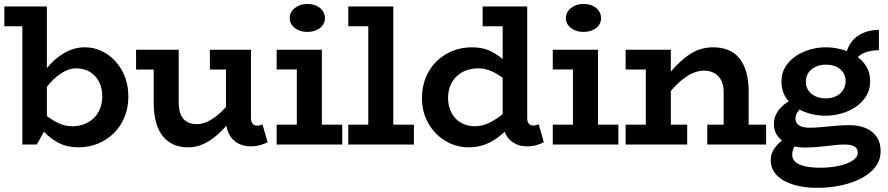

<svg xmlns="http://www.w3.org/2000/svg" viewBox="-20 -718 4411 954"><path d="M1.6 -587.5V-686H206V-587.5ZM400.2 -483Q458.7 -483 507.9 -451.8Q557.2 -420.6 587.4 -365.3Q617.7 -310 617.7 -237.6Q617.7 -183.2 599.1 -137.1Q580.5 -91 546.7 -57.4Q512.9 -23.8 467.9 -4.9Q422.8 14 368.9 14Q313.4 14 272.3 -7.7Q231.2 -29.3 201.4 -60.4Q171.5 -91.4 149.1 -118.4V-205.3Q172.3 -177.3 202.5 -150.7Q232.7 -124 267.7 -107.3Q302.7 -90.6 339 -90.6Q372.3 -90.6 399.6 -101.5Q426.9 -112.3 446.9 -132.1Q466.8 -151.9 477.5 -179.2Q488.1 -206.5 488.1 -238.9Q488.1 -280.3 471.9 -311.9Q455.7 -343.4 426.4 -361Q397 -378.6 358.1 -378.4Q320.7 -378.4 281.6 -352.3Q242.4 -326.2 207.9 -280Q173.3 -233.9 149.9 -173V-264.9Q173.1 -330.3 212.8 -379.4Q252.5 -428.5 301.2 -455.7Q349.9 -483 400.2 -483ZM91 0V-685.8H212.9V-88.7L162.7 0Z M914.5 14Q873.8 14 842.2 -0.1Q810.6 -14.1 788.7 -41.7Q766.7 -69.2 755.2 -110.8Q743.7 -152.3 743.7 -206.6V-471H867.9V-208.2Q867.9 -184.7 872.6 -165.4Q877.3 -146.1 887.9 -131.7Q898.4 -117.3 915.9 -109.3Q933.4 -101.3 959.8 -101.3Q982.9 -101.3 1007.3 -112Q1031.7 -122.6 1057.2 -143Q1082.7 -163.3 1108.9 -193.1Q1135.1 -222.9 1161.6 -260.3V-162.8Q1129 -119.6 1098.8 -86.7Q1068.6 -53.8 1039 -31.4Q1009.4 -9 978.8 2.5Q948.2 14 914.5 14ZM656.1 -372.5V-471H846.3V-372.5ZM1226.3 9.2Q1190 9.2 1162.3 -5.9Q1134.6 -21 1118.7 -50.5Q1102.8 -80 1102.8 -122.2V-471H1227V-132.9Q1227 -111.8 1235.7 -102.9Q1244.3 -93.9 1256.4 -93.9Q1265.8 -93.9 1272.4 -95.6Q1279 -97.4 1284.2 -99.8L1310 -11.2Q1297 -4.2 1274.6 2.5Q1252.3 9.2 1226.3 9.2ZM1022.9 -372.5V-471H1210.9V-372.5Z M1454.9 -30.7V-471H1579.2V-30.7ZM1354.6 0V-98.5H1680.5V0ZM1354.6 -372.8V-471H1547V-372.8ZM1506.2 -559.4Q1470.4 -559.4 1445.1 -578.8Q1419.7 -598.3 1419.7 -627.4Q1419.7 -658.3 1445.1 -678.4Q1470.4 -698.4 1506.2 -698.4Q1545.6 -698.4 1570 -678.4Q1594.5 -658.3 1594.5 -627.4Q1594.5 -598.3 1570 -578.8Q1545.5 -559.4 1506.2 -559.4Z M1809.9 -30.7V-686H1934.2V-30.7ZM1710.4 0V-98.5H2036.5V0ZM1710.6 -587.5V-686H1926.5V-587.5Z M2308.7 14Q2247.2 14 2194.2 -17.3Q2141.3 -48.6 2109 -104Q2076.7 -159.4 2076.7 -230.9Q2076.7 -286.3 2095.3 -332.3Q2113.9 -378.2 2147.8 -411.8Q2181.7 -445.5 2226.9 -464.2Q2272.1 -483 2325 -483Q2381.2 -483 2422.3 -461.6Q2463.4 -440.1 2493.7 -410Q2523.9 -379.8 2545.5 -351.8V-264.6Q2523.1 -293.4 2492.9 -319.3Q2462.7 -345.3 2427.7 -361.8Q2392.7 -378.4 2355.6 -378.4Q2322.3 -378.4 2294.9 -367.6Q2267.5 -356.9 2247.5 -337.6Q2227.6 -318.4 2216.9 -291Q2206.3 -263.7 2206.3 -231.4Q2206.3 -190.1 2223 -158Q2239.7 -125.8 2270.6 -108.1Q2301.4 -90.4 2342.5 -90.6Q2380.8 -91.6 2416.5 -110.4Q2452.2 -129.3 2485 -157.1Q2517.7 -184.9 2545.5 -212.2V-120.2Q2526.7 -100.7 2503.4 -77.7Q2480 -54.7 2451.6 -33.6Q2423.1 -12.4 2387.7 0.8Q2352.2 14 2308.7 14ZM2597.9 9.2Q2546.3 9.2 2512 -24.7Q2477.7 -58.6 2477.7 -122.2V-686H2599.6V-132.9Q2599.6 -111.8 2607.8 -103.1Q2615.9 -94.4 2628 -94.4Q2637.4 -94.4 2644.7 -96.3Q2652 -98.3 2656.7 -100.5L2682.3 -11.2Q2670 -4.2 2647 2.5Q2623.9 9.2 2597.9 9.2ZM2378.1 -587.5V-686H2587.3V-587.5Z M2826.9 -30.7V-471H2951.2V-30.7ZM2726.6 0V-98.5H3052.5V0ZM2726.6 -372.8V-471H2919V-372.8ZM2878.2 -559.4Q2842.4 -559.4 2817.1 -578.8Q2791.7 -598.3 2791.7 -627.4Q2791.7 -658.3 2817.1 -678.4Q2842.4 -698.4 2878.2 -698.4Q2917.6 -698.4 2942 -678.4Q2966.5 -658.3 2966.5 -627.4Q2966.5 -598.3 2942 -578.8Q2917.5 -559.4 2878.2 -559.4Z M3575.6 0V-262.4Q3575.6 -285.6 3569.3 -304.7Q3562.9 -323.9 3550.4 -337.8Q3537.8 -351.7 3519.7 -359.3Q3501.6 -366.9 3478 -366.9Q3452.4 -366.9 3426.5 -356.5Q3400.6 -346.2 3374.4 -325.8Q3348.1 -305.4 3321.9 -276.1Q3295.6 -246.8 3268.3 -208.9V-307.6Q3301.5 -350.7 3332.1 -383.3Q3362.8 -415.9 3392.9 -438.3Q3422.9 -460.8 3455 -471.9Q3487.1 -483 3523.3 -483Q3565.8 -483 3598.8 -469.4Q3631.7 -455.9 3654 -428.2Q3676.3 -400.6 3688.1 -359.7Q3699.9 -318.7 3699.9 -263.8V0ZM3088.6 0V-98.5H3394.5V0ZM3188.9 0V-471H3313.2V0ZM3088.6 -372.5V-471H3284.8V-372.5ZM3494.3 0V-98.5H3786.6V0Z M4039.8 215.3Q3974.6 215.3 3922.4 199.5Q3870.3 183.7 3839.9 153Q3809.6 122.3 3809.6 77.8Q3809.6 47.3 3825.6 23Q3841.6 -1.2 3864.4 -19.4Q3887.2 -37.6 3907.3 -49.2L3959.9 -21.9Q3944.8 -14.7 3930.5 5.3Q3916.2 25.3 3916.2 51.5Q3916.2 72 3931.8 86.3Q3947.5 100.7 3978.9 108Q4010.3 115.3 4056.3 115.3Q4104.4 115.3 4146.7 106.3Q4189 97.3 4215.5 80.4Q4242.1 63.6 4242.1 41.2Q4242.1 18.5 4225 9.4Q4208 0.2 4176.2 0.2Q4155.2 0.2 4133.1 2.5Q4111 4.7 4086.8 7.6Q4062.5 10.5 4034.7 12.8Q4006.9 15 3974.1 15Q3933.6 15 3899.8 0.6Q3866 -13.9 3845.6 -39.7Q3825.2 -65.5 3825.2 -100Q3825.2 -135.4 3843 -162.2Q3860.8 -189 3888.6 -208Q3916.3 -227 3945.9 -237.4L3993.3 -203.2Q3977.3 -195.6 3963.5 -183.8Q3949.6 -172 3941.1 -158.3Q3932.5 -144.5 3932.5 -129.5Q3932.5 -113.3 3941.5 -103.2Q3950.5 -93.2 3965 -88.3Q3979.6 -83.4 3997.9 -83.4Q4024.1 -83.4 4047.9 -85.3Q4071.7 -87.2 4095.6 -89.7Q4119.4 -92.2 4145.6 -94.1Q4171.9 -96 4203.1 -96Q4247.9 -96 4282.3 -81.2Q4316.7 -66.4 4336.1 -38Q4355.6 -9.7 4355.6 33.5Q4355.6 76.2 4330.7 109.8Q4305.8 143.4 4261.9 166.7Q4218 190.1 4161 202.7Q4104 215.3 4039.8 215.3ZM4082.4 -143Q4042.5 -143 4003.4 -153.6Q3964.3 -164.2 3932.5 -185.3Q3900.7 -206.5 3881.7 -238.3Q3862.8 -270.2 3862.8 -312Q3862.8 -354.8 3882.9 -386.8Q3903 -418.8 3935.7 -440.3Q3968.4 -461.8 4006.7 -472.4Q4045.1 -483 4082.4 -483Q4122.7 -483 4161.8 -472.4Q4200.9 -461.8 4232.9 -440.8Q4264.8 -419.8 4284.3 -388.3Q4303.7 -356.8 4303.7 -315Q4303.7 -272.5 4283.6 -240.1Q4263.5 -207.7 4230.7 -186.1Q4198 -164.5 4159 -153.7Q4120.1 -143 4082.4 -143ZM4083.1 -229.2Q4112.8 -229.2 4134.8 -240.2Q4156.9 -251.2 4169.3 -270.9Q4181.7 -290.5 4181.7 -315Q4181.7 -339.8 4169.1 -358.4Q4156.5 -377 4134.3 -386.9Q4112.2 -396.8 4083.1 -396.8Q4054.3 -396.8 4031.8 -385.9Q4009.2 -375 3996.6 -356.3Q3984 -337.5 3984 -312Q3984 -287.2 3996.6 -268.6Q4009.2 -250 4031.7 -239.6Q4054.1 -229.2 4083.1 -229.2ZM4222.9 -410.3 4182.2 -442Q4188.9 -475.4 4203.9 -499.4Q4218.9 -523.4 4241 -538.8Q4263.1 -554.1 4290.1 -561.8Q4317.2 -569.5 4347.2 -569.8V-468.5Q4305.9 -467.8 4275.6 -456.1Q4245.2 -444.4 4222.9 -410.3Z"/></svg>

Font: BioRhyme ExtraBold
Style: Regular
Weight: 800
Designer: Aoife Mooney
Foundry: Aoife Mooney Type
Version: Version 1.600;gftools[0.9.33]